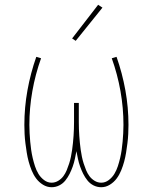

<svg xmlns="http://www.w3.org/2000/svg" viewBox="-20 -776 640 804"><path d="M196 8Q177 8 160 -2.5Q143 -13 131.5 -28.5Q120 -44 112.5 -62.5Q105 -81 100 -99.5Q95 -118 92 -137Q89 -156 86.5 -175.5Q84 -195 83 -214.5Q82 -234 82 -253Q82 -326 95 -398Q108 -470 132 -538L152 -532Q128 -465 115.5 -394.5Q103 -324 103 -253Q103 -236 104 -218Q105 -200 106.5 -183Q108 -166 110.5 -148.5Q113 -131 117 -114Q121 -97 126.5 -80Q132 -63 141 -48Q150 -33 164.5 -22Q179 -11 196 -11Q211 -11 224 -19Q237 -27 245.5 -38.5Q254 -50 259.5 -63.5Q265 -77 269.5 -91Q274 -105 277 -119.5Q280 -134 282 -148.5Q284 -163 285.5 -177.5Q287 -192 288 -206.5Q289 -221 289.5 -235.5Q290 -250 290 -265V-345H310V-265Q310 -250 310.5 -235.5Q311 -221 312 -206.5Q313 -192 314.5 -177.5Q316 -163 318 -148.5Q320 -134 323 -119.5Q326 -105 330.5 -91Q335 -77 340.5 -63.5Q346 -50 354.5 -38.5Q363 -27 376 -19Q389 -11 404 -11Q421 -11 435.5 -22Q450 -33 459 -48Q468 -63 473.5 -80Q479 -97 483 -114Q487 -131 489.5 -148.5Q492 -166 493.5 -183Q495 -200 496 -218Q497 -236 497 -253Q497 -324 484.5 -394.5Q472 -465 448 -532L468 -538Q492 -470 505 -398Q518 -326 518 -253Q518 -234 517 -214.5Q516 -195 513.5 -175.5Q511 -156 508 -137Q505 -118 500 -99.5Q495 -81 487.5 -62.5Q480 -44 468.5 -28.5Q457 -13 440 -2.5Q423 8 404 8Q387 8 372 0.5Q357 -7 346.5 -20Q336 -33 328.5 -48Q321 -63 315.5 -78.5Q310 -94 306.5 -110.5Q303 -127 300 -143Q297 -127 293.5 -110.5Q290 -94 284.5 -78.5Q279 -63 271.5 -48Q264 -33 253.5 -20Q243 -7 228 0.5Q213 8 196 8ZM297 -605 282 -615 391 -756 409 -744Z"/></svg>

Font: Iosevka Curly Slab ThEx
Style: Regular
Weight: 100
Width: 7
Monospace: yes
Designer: Belleve Invis
Foundry: Belleve Invis
Version: Version 11.1.0; ttfautohint (v1.8.3)